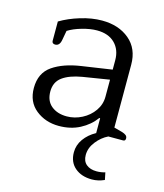

<svg xmlns="http://www.w3.org/2000/svg" viewBox="-107 -580 742 868"><g transform="rotate(15 264.0 -146.0)"><path d="M294 109Q294 75 314.5 46.5Q335 18 368 0H369V-70H365Q338 -33 295 -10.5Q252 12 197 12Q134 12 89 -24Q44 -60 44 -125Q44 -195 94 -229.5Q144 -264 226 -276L367 -297V-341Q367 -390 337 -420Q307 -450 253 -450Q222 -450 183.5 -439Q145 -428 120 -412L112 -368Q107 -339 86 -339Q79 -339 75 -342.5Q71 -346 71 -352V-443Q111 -467 163.5 -483Q216 -499 264 -499Q342 -499 392 -457Q442 -415 442 -340V-46L479 -36Q493 -32 499.5 -26.5Q506 -21 506 -12Q506 0 495 0H426Q395 15 372 44.5Q349 74 349 107Q349 136 367 151Q385 166 415 166Q436 166 455 160L462 194Q433 207 404 207Q355 207 324.5 181Q294 155 294 109ZM367 -170V-250L243 -230Q184 -220 152 -196.5Q120 -173 120 -129Q120 -85 148 -62Q176 -39 220 -39Q257 -39 291 -56.5Q325 -74 346 -104Q367 -134 367 -170Z"/></g></svg>

Font: Maitree
Style: Regular
Weight: 400
Designer: CadsonDemak Team
Foundry: CadsonDemak
Version: Version 1.000